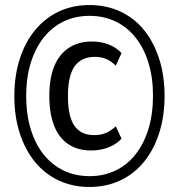

<svg xmlns="http://www.w3.org/2000/svg" viewBox="-20 -734 711 763"><path d="M335 9Q269 9 214 -16.5Q159 -42 119.5 -90Q80 -138 58.5 -204.5Q37 -271 37 -352Q37 -433 58.5 -500Q80 -567 120 -615Q160 -663 214.5 -688.5Q269 -714 336 -714Q402 -714 457.5 -688.5Q513 -663 552 -615Q591 -567 612.5 -500.5Q634 -434 634 -353Q634 -272 612.5 -205Q591 -138 551.5 -90Q512 -42 457 -16.5Q402 9 335 9ZM342 -136Q289 -136 251.5 -161Q214 -186 195 -234.5Q176 -283 176 -352Q176 -423 195.5 -470.5Q215 -518 253 -543.5Q291 -569 345 -569Q382 -569 412.5 -557Q443 -545 463 -523L440 -473Q421 -492 401.5 -500Q382 -508 357 -508Q303 -508 276.5 -470.5Q250 -433 250 -352Q250 -272 275.5 -234.5Q301 -197 355 -197Q381 -197 401.5 -206Q422 -215 440 -232L463 -183Q443 -161 411.5 -148.5Q380 -136 342 -136ZM336 -34Q393 -34 439.5 -56.5Q486 -79 519 -121Q552 -163 570 -222Q588 -281 588 -353Q588 -426 570 -484.5Q552 -543 519 -584.5Q486 -626 439.5 -648.5Q393 -671 336 -671Q279 -671 232.5 -648.5Q186 -626 153 -584Q120 -542 102 -483.5Q84 -425 84 -352Q84 -280 102 -221Q120 -162 153 -120.5Q186 -79 232.5 -56.5Q279 -34 336 -34Z"/></svg>

Font: Nunito Sans 10pt Condensed Medium
Style: Regular
Weight: 500
Width: 3
Designer: Vernon Adams
Foundry: Vernon Adams
Version: Version 3.101;gftools[0.9.27]